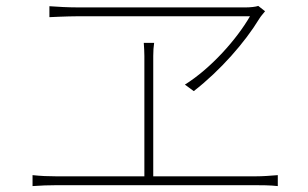

<svg xmlns="http://www.w3.org/2000/svg" viewBox="-20 -685 1040 649"><path d="M876 -647 853 -665C845 -662 826 -660 812 -660C725 -660 306 -660 242 -660C208 -660 176 -662 147 -664V-627C147 -627 208 -630 242 -630C305 -630 737 -630 825 -630C780 -552 693 -454 605 -399L635 -377C725 -447 808 -542 856 -621C862 -631 869 -638 876 -647ZM90 -93V-56C119 -58 144 -59 170 -59H844C861 -59 893 -59 919 -56V-93C893 -91 870 -89 844 -89H498V-496C498 -514 499 -525 501 -540H466C467 -525 468 -510 468 -496V-89H170C144 -89 118 -90 90 -93Z"/></svg>

Font: Noto Sans CJK SC Thin
Style: Regular
Weight: 100
Designer: Ryoko NISHIZUKA 西塚涼子 (kana, bopomofo & ideographs); Paul D. Hunt (Latin, Greek & Cyrillic); Sandoll Communications 산돌커뮤니
Foundry: Adobe
Version: Version 2.004;hotconv 1.0.118;makeotfexe 2.5.65603